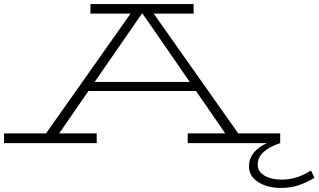

<svg xmlns="http://www.w3.org/2000/svg" viewBox="-27 -706 1571 947"><path d="M1524 171Q1488 193 1448 207Q1408 221 1359 221Q1292 221 1246.5 192Q1201 163 1201 114Q1201 77 1224.5 47.5Q1248 18 1290 0H899V-48H1084L940 -257H409L265 -48H450V0H-7V-48H200L617 -639H419V-686H928V-639H731L1148 -48H1355V0Q1305 16 1274.5 42.5Q1244 69 1244 106Q1244 141 1278 160.5Q1312 180 1362 180Q1437 180 1507 135ZM909 -302 676 -639H673L440 -302Z"/></svg>

Font: BioRhyme Expanded Light
Style: Regular
Weight: 300
Width: 7
Designer: Aoife Mooney
Foundry: Aoife Mooney Type
Version: Version 1.000